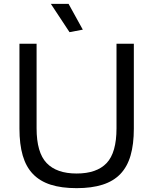

<svg xmlns="http://www.w3.org/2000/svg" viewBox="-20 -967 795 997"><path d="M341 -800 244 -947H336L410 -813ZM378 10Q299 10 243 -8Q187 -26 151 -63.5Q115 -101 98 -159.5Q81 -218 81 -299V-740H170V-301Q170 -175 222 -120.5Q274 -66 378 -66Q482 -66 533.5 -120Q585 -174 585 -301V-740H675V-299Q675 -218 658 -159.5Q641 -101 605 -63.5Q569 -26 512.5 -8Q456 10 378 10Z"/></svg>

Font: Encode Sans Normal
Style: Regular
Weight: 400
Designer: Pablo Impallari, Andres Torresi
Foundry: Pablo Impallari, Andres Torresi
Version: Version 1.000; ttfautohint (v1.00) -l 8 -r 50 -G 200 -x 14 -